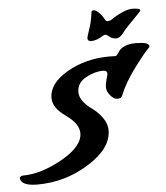

<svg xmlns="http://www.w3.org/2000/svg" viewBox="-98 -598 621 717"><g transform="rotate(-5 212.5 -240.0)"><path d="M-50 47Q-50 39 -39 37Q31 37 110.5 -8Q190 -53 190 -102Q190 -138 142 -171.5Q94 -205 94 -242Q94 -297 164 -337.5Q234 -378 323 -378Q339 -378 344 -377.5Q349 -377 353.5 -383.5Q358 -390 364 -398Q370 -406 386 -412.5Q402 -419 424 -419Q475 -419 475 -404Q475 -401 474 -399Q458 -385 417 -330Q376 -275 357 -227Q353 -218 339.5 -218Q326 -218 313 -233.5Q300 -249 300 -263.5Q300 -278 305 -294.5Q310 -311 310 -314Q310 -327 294 -327Q263 -327 229.5 -308.5Q196 -290 196 -255Q196 -221 246 -186Q265 -172 280.5 -150Q296 -128 296 -104Q296 -36 207 19.5Q118 75 14 75Q-45 75 -50 47ZM339 -512Q393 -548 423 -548Q453 -548 453 -540Q453 -537 442 -526Q394 -478 384 -464Q369 -443 354.5 -443Q340 -443 330 -451.5Q320 -460 315 -460Q310 -460 305 -457Q282 -441 258 -441Q247 -443 247 -453Q247 -458 256.5 -485Q266 -512 270 -543Q270 -555 279 -555Q288 -555 300 -542.5Q312 -530 320 -514Q323 -510 328 -510Z"/></g></svg>

Font: Condiment
Style: Regular
Weight: 400
Designer: Angel Koziupa, Alejandro Paul
Foundry: Angel Koziupa, Alejandro Paul
Version: Version 1.001